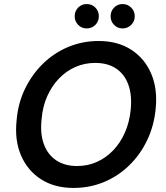

<svg xmlns="http://www.w3.org/2000/svg" viewBox="-20 -914 816 946"><path d="M342 12Q249 12 182.5 -30.5Q116 -73 83.5 -148.5Q51 -224 62 -323Q69 -406 103.5 -477Q138 -548 192.5 -601Q247 -654 317 -683Q387 -712 466 -712Q560 -712 626.5 -669Q693 -626 725 -551Q757 -476 747 -378Q739 -294 705 -223Q671 -152 616.5 -99Q562 -46 492 -17Q422 12 342 12ZM360 -96Q412 -96 457 -116Q502 -136 537.5 -173Q573 -210 595.5 -261Q618 -312 624 -374Q631 -445 612.5 -496.5Q594 -548 552.5 -576Q511 -604 449 -604Q397 -604 351.5 -584Q306 -564 270.5 -527Q235 -490 212.5 -439.5Q190 -389 185 -327Q177 -256 196 -204Q215 -152 257 -124Q299 -96 360 -96ZM407 -774Q382 -774 365 -791.5Q348 -809 348 -834Q348 -859 365 -876.5Q382 -894 407 -894Q433 -894 450 -876.5Q467 -859 467 -834Q467 -809 450 -791.5Q433 -774 407 -774ZM584 -774Q559 -774 542 -791.5Q525 -809 525 -834Q525 -859 542 -876.5Q559 -894 584 -894Q609 -894 626.5 -876.5Q644 -859 644 -834Q644 -809 626.5 -791.5Q609 -774 584 -774Z"/></svg>

Font: DM Sans 12pt SemiBold
Style: Italic
Weight: 600
Italic angle: -10°
Version: Version 4.004;gftools[0.9.30]